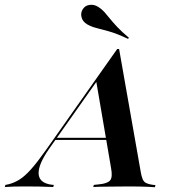

<svg xmlns="http://www.w3.org/2000/svg" viewBox="-97 -788 711 809"><path d="M111.3 -162.9Q63.7 -95.2 65.7 -56Q67.7 -16.9 120.2 -9.7L129.8 -8.9L127.4 0Q95.2 -1.6 66.9 -2Q38.7 -2.4 10.5 -2.4Q-16.1 -2.4 -36.3 -2Q-56.5 -1.6 -76.6 0L-74.2 -8.9L-62.1 -11.3Q-36.3 -17.7 -14.1 -31.9Q8.1 -46 34.3 -75.4Q60.5 -104.8 97.6 -157.3L396.8 -581.5H404.8L496 -63.7Q499.2 -44.4 504 -33.1Q508.9 -21.8 518.5 -16.9Q528.2 -12.1 543.5 -9.7L558.1 -8.1L555.6 0.8Q545.2 0 528.6 -0.8Q512.1 -1.6 492.3 -2Q472.6 -2.4 450 -2.4H446.8H443.5Q420.2 -2.4 398.4 -2Q376.6 -1.6 357.7 -1.6Q338.7 -1.6 323.4 -1.2Q308.1 -0.8 296 0L298.4 -8.9L320.2 -11.3Q355.6 -14.5 366.9 -27.8Q378.2 -41.1 371 -79.8L308.1 -447.6L324.2 -464.5ZM132.3 -198.4 137.9 -207.3H389.5L390.3 -198.4ZM442.7 -624.2Q394.4 -646.8 362.9 -655.6Q331.5 -664.5 310.1 -669.8Q288.7 -675 270.2 -685.5Q251.6 -696.8 246.8 -714.5Q241.9 -732.3 250.8 -747.6Q260.5 -764.5 279.8 -767.3Q299.2 -770.2 316.9 -758.9Q331.5 -750 342.3 -737.9Q353.2 -725.8 365.7 -710.1Q378.2 -694.4 396.8 -674.6Q415.3 -654.8 446 -629Z"/></svg>

Font: Playfair 144pt
Style: Bold Italic
Weight: 700
Italic angle: -15.6°
Designer: Claus Eggers Sørensen
Foundry: Claus Eggers Sørensen
Version: Version 2.203